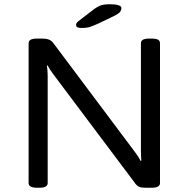

<svg xmlns="http://www.w3.org/2000/svg" viewBox="-20 -884 890 906"><path d="M156 2Q134 2 124.5 -4Q115 -10 115 -20V-680Q115 -691 124.5 -696.5Q134 -702 156 -702H181Q215 -702 230 -683L615 -169Q622 -160 630 -148Q638 -136 643 -125L647 -126Q646 -134 645.5 -147.5Q645 -161 645 -174V-680Q645 -691 654.5 -696.5Q664 -702 686 -702H694Q717 -702 726 -696.5Q735 -691 735 -680V-20Q735 -10 726 -4Q717 2 694 2H670Q648 2 638 -2Q628 -6 620 -16L229 -537Q224 -544 217 -554.5Q210 -565 205 -575L201 -574Q203 -564 204 -550.5Q205 -537 205 -526V-20Q205 -10 196 -4Q187 2 164 2ZM365 -752Q339 -752 339 -765Q339 -769 341 -774Q343 -779 350 -784L424 -841Q439 -852 454 -858Q469 -864 500 -864Q523 -864 538 -859.5Q553 -855 553 -846Q553 -838 547.5 -829Q542 -820 513 -806L444 -773Q422 -763 406 -757.5Q390 -752 365 -752Z"/></svg>

Font: Asap Expanded
Style: Regular
Weight: 400
Width: 7
Designer: Pablo Cosgaya
Foundry: Omnibus-Type
Version: Version 3.001; ttfautohint (v1.8.4.7-5d5b)